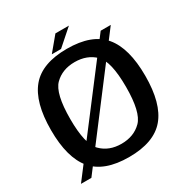

<svg xmlns="http://www.w3.org/2000/svg" viewBox="-183 -918 995 1054"><g transform="rotate(-30 315.0 -391.0)"><path d="M27.5 0H93.5L605.5 -674H541.5ZM331 5Q489 5 559.5 -78.5Q630 -162 630 -337.5Q630 -513 559.5 -597Q489 -681 331 -681Q173 -681 102.8 -597.2Q32.5 -513.5 32.5 -337.5Q32.5 -162 103 -78.5Q173.5 5 331 5ZM331 -79Q252.5 -79 203.5 -128.2Q154.5 -177.5 154.5 -337.5Q154.5 -499 203.5 -547.8Q252.5 -596.5 331 -596.5Q410 -596.5 459 -547.8Q508 -499 508 -337.5Q508 -177.5 459 -128.2Q410 -79 331 -79ZM244.5 -696H303L404.5 -785.5H319Z"/></g></svg>

Font: Anybody Thin Medium
Style: Regular
Weight: 500
Version: Version 1.113;gftools[0.9.25]